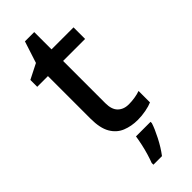

<svg xmlns="http://www.w3.org/2000/svg" viewBox="-284 -695 950 950"><g transform="rotate(-45 191.5 -219.5)"><path d="M277 -76Q298 -76 320 -79.5Q342 -83 358 -89V-9Q340 -1 311.5 4.5Q283 10 254 10Q210 10 173 -5Q136 -20 114.5 -57Q93 -94 93 -160V-458H18V-506L97 -546L134 -660H199V-539H353V-458H199V-162Q199 -118 220.5 -97Q242 -76 277 -76ZM292 70Q283 99 260.5 143Q238 187 212 221H152V209Q159 191 167 164.5Q175 138 181 110Q187 82 190 61H292Z"/></g></svg>

Font: Noto Sans Gurmukhi UI Medium
Style: Regular
Weight: 500
Designer: Jelle Bosma - Monotype Design Team
Foundry: Monotype Imaging Inc.
Version: Version 2.004; ttfautohint (v1.8.4.7-5d5b)